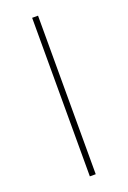

<svg xmlns="http://www.w3.org/2000/svg" viewBox="-139 -760 540 809"><g transform="rotate(-20 130.5 -355.5)"><path d="M143.6 -710.9V0H117.2V-710.9Z"/></g></svg>

Font: Vazirmatn FD Thin
Style: Regular
Weight: 100
Designer: Saber Rastikerdar
Foundry: Saber Rastikerdar
Version: Version 33.003